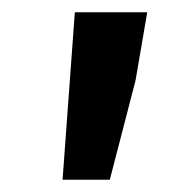

<svg xmlns="http://www.w3.org/2000/svg" viewBox="-20 -708 318 313"><path d="M82 -415H159L201 -577L220 -688H102Z"/></svg>

Font: Source Sans Pro Semibold
Style: Regular
Weight: 600
Designer: Paul D. Hunt
Foundry: Adobe Systems Incorporated
Version: Version 3.006;hotconv 1.0.111;makeotfexe 2.5.65597